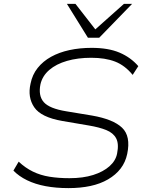

<svg xmlns="http://www.w3.org/2000/svg" viewBox="-20 -959 755 987"><path d="M332 8Q268 8 214.5 -2Q161 -12 119 -32.5Q77 -53 49 -82L76 -128Q110 -96 149 -77Q188 -58 234.5 -50.5Q281 -43 337 -43Q407 -43 459 -59.5Q511 -76 543 -104.5Q575 -133 582 -170Q592 -220 577 -248Q562 -276 526 -290.5Q490 -305 436 -314L301 -337Q191 -356 156 -407.5Q121 -459 137 -529Q146 -575 173.5 -609.5Q201 -644 242.5 -667Q284 -690 337 -701.5Q390 -713 451 -713Q537 -713 594.5 -688.5Q652 -664 691 -619L662 -574Q622 -623 571.5 -642.5Q521 -662 449 -662Q380 -662 324.5 -646Q269 -630 233.5 -599.5Q198 -569 188 -526Q176 -467 205 -434Q234 -401 320 -387L453 -365Q562 -346 607.5 -302.5Q653 -259 634 -168Q625 -125 600 -92.5Q575 -60 535.5 -37Q496 -14 445 -3Q394 8 332 8ZM432 -765 324 -939H368L470 -808L617 -939H659L490 -765Z"/></svg>

Font: Nunito Sans 7pt SemiExpanded ExtraLight
Style: Italic
Weight: 250
Width: 6
Italic angle: -9°
Designer: Vernon Adams
Foundry: Vernon Adams
Version: Version 3.101;gftools[0.9.27]